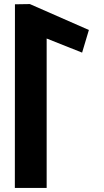

<svg xmlns="http://www.w3.org/2000/svg" viewBox="-20 -924 510 944"><path d="M209.4 0V-734.6L383.7 -665.3L417 -776.6L126.8 -904L53.5 -902.9L53 0Z"/></svg>

Font: Stormning
Style: Bold
Weight: 400
Designer: Robert Jablonski, Mew Too
Foundry: Cannot Into Space Fonts
Version: Version 0.90